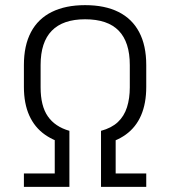

<svg xmlns="http://www.w3.org/2000/svg" viewBox="-20 -727 663 747"><path d="M250 -164Q195 -175 155 -203Q115 -231 94 -277.5Q73 -324 73 -389V-474Q73 -550 100.5 -602Q128 -654 181.5 -680.5Q235 -707 311 -707Q388 -707 441 -680.5Q494 -654 521.5 -602Q549 -550 549 -474V-389Q549 -325 529 -278.5Q509 -232 469.5 -203.5Q430 -175 373 -164V-218Q414 -229 438.5 -252Q463 -275 474 -309.5Q485 -344 485 -387V-474Q485 -563 442 -607.5Q399 -652 311 -652Q225 -652 181.5 -607.5Q138 -563 138 -474V-387Q138 -315 166 -274.5Q194 -234 250 -218ZM73 -52H193V-207H250V0H73ZM373 -207H430V-52H549V0H373Z"/></svg>

Font: Pathway Extreme SemiCondensed ExtraLight
Style: Regular
Weight: 250
Width: 4
Version: Version 1.001;gftools[0.9.26]